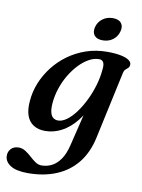

<svg xmlns="http://www.w3.org/2000/svg" viewBox="-144 -722 773 1043"><g transform="rotate(10 242.5 -201.0)"><path d="M418 -4Q400 81.5 354.5 138.5Q309 195.5 240 224.2Q171 253 82.5 253Q18.5 253 -13.5 232.2Q-45.5 211.5 -45.5 178.5Q-45.5 156 -30.2 140.2Q-15 124.5 11.5 124.5Q31.5 124.5 49 135.8Q66.5 147 82.5 161.8Q98.5 176.5 114.8 187.8Q131 199 149 199Q179 199 205.5 185.5Q232 172 252.8 142.2Q273.5 112.5 285.5 62.5L349.5 -201L367 -190Q343.5 -126.5 307.5 -81.5Q271.5 -36.5 227.8 -12.8Q184 11 135.5 11Q99 11 72.8 -4.8Q46.5 -20.5 34.2 -53.2Q22 -86 26.5 -136Q30.5 -187 50.2 -235.8Q70 -284.5 103 -327Q136 -369.5 180.5 -401.8Q225 -434 279 -452.5Q333 -471 394 -471Q440.5 -471 471 -464.5Q501.5 -458 516 -447Q530.5 -436 529 -422.5Q528 -410.5 521.2 -404.5Q514.5 -398.5 507.5 -392.5Q500.5 -386.5 498 -374ZM149.5 -145Q147 -111.5 152.5 -92.2Q158 -73 169.2 -65Q180.5 -57 195 -57Q218 -57 243 -75.2Q268 -93.5 291.8 -125.5Q315.5 -157.5 335.2 -197.8Q355 -238 368.2 -282.2Q381.5 -326.5 385 -369Q389 -397.5 382 -410.8Q375 -424 358 -424Q330 -424 301.8 -408.2Q273.5 -392.5 247.5 -365Q221.5 -337.5 200.5 -302Q179.5 -266.5 166.2 -226.2Q153 -186 149.5 -145ZM358.5 -528Q326 -528 312 -545.5Q298 -563 305.5 -592.5Q313 -621 336.8 -638.8Q360.5 -656.5 393 -656.5Q425.5 -656.5 439.5 -638.8Q453.5 -621 445.5 -592.5Q438 -563.5 414.5 -545.8Q391 -528 358.5 -528Z"/></g></svg>

Font: Fraunces Medium
Style: Italic
Weight: 500
Italic angle: -16°
Version: Version 1.000;[b76b70a41]